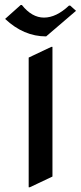

<svg xmlns="http://www.w3.org/2000/svg" viewBox="-20 -749 333 788"><path d="M1 -671.4 64.9 -728.5H69.8Q110.8 -676.8 160.6 -676.8Q210.9 -676.8 263.2 -726.1H268.1L292 -704.6L169.4 -599.6Q77.1 -599.6 1 -671.4ZM97.7 19.5V-512.7L190.4 -556.6H195.3V-24.4L102.5 19.5Z"/></svg>

Font: Nova Cut
Style: Book
Weight: 400
Version: Version 2.000